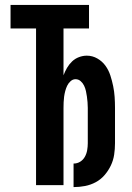

<svg xmlns="http://www.w3.org/2000/svg" viewBox="-20 -755 540 783"><path d="M280 8V-88Q295 -88 307 -95.5Q319 -103 326 -115.5Q333 -128 335.5 -142.5Q338 -157 338 -171V-315Q338 -326 337 -338Q336 -350 334.5 -361Q333 -372 330.5 -383.5Q328 -395 323 -405.5Q318 -416 309 -424Q300 -432 288 -432Q277 -432 268 -424Q259 -416 254 -405.5Q249 -395 246 -383.5Q243 -372 241.5 -361Q240 -350 239.5 -338Q239 -326 239 -315V0H127V-639H23V-735H343V-639H239V-448Q245 -464 253.5 -478.5Q262 -493 274 -504.5Q286 -516 302 -522Q318 -528 334 -528Q357 -528 377 -516.5Q397 -505 410 -487Q423 -469 430 -447.5Q437 -426 441.5 -404Q446 -382 447.5 -359.5Q449 -337 449 -315V-171Q449 -147 445.5 -124Q442 -101 432 -80Q422 -59 406.5 -41Q391 -23 370.5 -12Q350 -1 327 3.5Q304 8 280 8Z"/></svg>

Font: Iosevka SS18
Style: Bold
Weight: 700
Monospace: yes
Designer: Belleve Invis
Foundry: Belleve Invis
Version: Version 25.1.1; ttfautohint (v1.8.4)